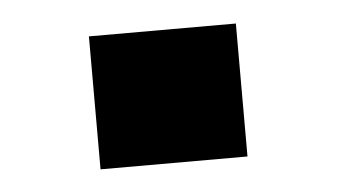

<svg xmlns="http://www.w3.org/2000/svg" viewBox="-28 -460 433 246"><g transform="rotate(-5 188.0 -336.5)"><path d="M93 -251V-422H282V-251Z"/></g></svg>

Font: Archivo SemiExpanded ExtraBold
Style: Regular
Weight: 800
Width: 6
Designer: Hector Gatti
Foundry: Omnibus-Type
Version: Version 2.001; ttfautohint (v1.8.3)